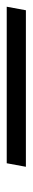

<svg xmlns="http://www.w3.org/2000/svg" viewBox="150 -236 97 571"><g transform="rotate(90 198.5 49.5)"><path d="M-67 78 -56.5 21H409L398.5 78Z"/></g></svg>

Font: Anybody
Style: Italic
Weight: 400
Italic angle: -10°
Designer: Tyler Finck
Foundry: Etcetera Type Company
Version: Version 1.010; ttfautohint (v1.8.3) -l 8 -r 50 -G 200 -x 14 